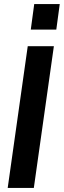

<svg xmlns="http://www.w3.org/2000/svg" viewBox="-20 -928 315 948"><path d="M18 0 117 -700H246L147 0ZM132 -782 149 -908H275L258 -782Z"/></svg>

Font: Host Grotesk
Style: Bold Italic
Weight: 700
Italic angle: -8°
Designer: Doğukan Karapınar
Foundry: Element Type
Version: Version 1.003; ttfautohint (v1.8.4.7-5d5b)